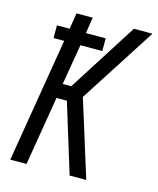

<svg xmlns="http://www.w3.org/2000/svg" viewBox="-111 -813 732 891"><g transform="rotate(15 255.0 -367.5)"><path d="M24 0 123 -597H72V-658H133L145 -735H223L211 -658H306V-597H201L168 -402H209L421 -735H510L274 -368L389 0H309L207 -332H157L102 0Z"/></g></svg>

Font: Iosevka Fixed
Style: Italic
Weight: 400
Italic angle: -9°
Monospace: yes
Designer: Belleve Invis
Foundry: Belleve Invis
Version: Version 33.2.4